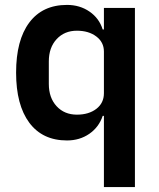

<svg xmlns="http://www.w3.org/2000/svg" viewBox="-20 -554 639 774"><path d="M398.9 200.2V-86.9H394Q378.9 -41.5 340.1 -14.6Q301.3 12.2 250 12.2Q151.4 12.2 98.1 -59.3Q44.9 -130.9 44.9 -261.2Q44.9 -392.1 98.1 -463.1Q151.4 -534.2 250 -534.2Q301.8 -534.2 340.8 -507.3Q379.9 -480.5 394 -435.1H398.9V-522H523.9V200.2ZM290 -91.8Q337.9 -91.8 368.4 -115.2Q398.9 -138.7 398.9 -178.2V-346.2Q398.9 -383.8 368.2 -407Q337.4 -430.2 290 -430.2Q239.7 -430.2 208.3 -396.2Q176.8 -362.3 176.8 -306.2V-215.8Q176.8 -159.7 208.3 -125.7Q239.7 -91.8 290 -91.8Z"/></svg>

Font: Anuphan SemiBold
Style: Bold
Weight: 600
Designer: Mike Abbink, Paul van der Laan, Pieter van Rosmalen, Mint Tantisuwanna
Foundry: Bold Monday; Cadson Demak
Version: Version 3.002;hotconv 1.0.109;makeotfexe 2.5.65596